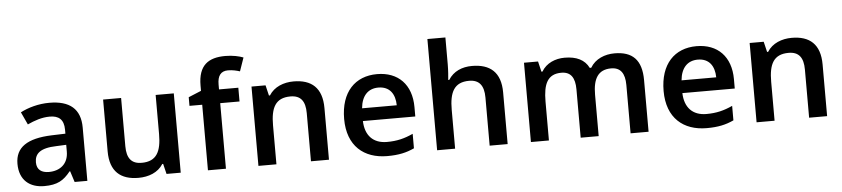

<svg xmlns="http://www.w3.org/2000/svg" viewBox="-45 -1031 5730 1307"><g transform="rotate(-5 2820.5 -377.5)"><path d="M296 -552C222 -552 151 -532 98 -504L138 -418C186 -440 236 -458 291 -458C351 -458 387 -431 387 -360V-333L293 -330C125 -324 44 -269 44 -157C44 -43 116 10 213 10C303 10 346 -16 393 -75H397L421 0H508V-364C508 -492 435 -552 296 -552ZM319 -254 386 -257V-211C386 -126 328 -83 253 -83C204 -83 170 -104 170 -156C170 -215 207 -251 319 -254Z M1146 -542H1022V-275C1022 -156 990 -90 887 -90C818 -90 786 -130 786 -212V-542H663V-188C663 -50 735 10 857 10C926 10 991 -14 1026 -70H1032L1049 0H1146Z M1587 -448V-542H1455V-576C1455 -634 1477 -666 1527 -666C1558 -666 1586 -659 1608 -652L1640 -744C1612 -755 1568 -765 1517 -765C1402 -765 1332 -718 1332 -579V-543L1245 -507V-448H1332V0H1455V-448Z M1965 -552C1897 -552 1832 -527 1797 -471H1790L1773 -542H1677V0H1800V-266C1800 -386 1832 -452 1935 -452C2005 -452 2036 -411 2036 -329V0H2159V-353C2159 -492 2087 -552 1965 -552Z M2535 -552C2386 -552 2286 -452 2286 -267C2286 -82 2398 10 2557 10C2636 10 2688 -2 2742 -27V-126C2683 -99 2632 -86 2563 -86C2469 -86 2415 -143 2412 -242H2770V-306C2770 -460 2680 -552 2535 -552ZM2536 -460C2614 -460 2650 -406 2651 -329H2414C2422 -415 2467 -460 2536 -460Z M3021 -576V-760H2898V0H3021V-265C3021 -385 3053 -452 3156 -452C3225 -452 3257 -411 3257 -329V0H3380V-353C3380 -492 3307 -551 3184 -551C3116 -551 3057 -526 3022 -470H3015C3017 -491 3021 -534 3021 -576Z M4158 -552C4092 -552 4026 -526 3992 -468H3982C3954 -525 3898 -552 3817 -552C3754 -552 3692 -527 3659 -471H3652L3635 -542H3539V0H3662V-266C3662 -386 3692 -452 3786 -452C3850 -452 3879 -411 3879 -330V0H4002V-283C4002 -392 4037 -452 4126 -452C4190 -452 4220 -411 4220 -330V0H4343V-353C4343 -492 4280 -552 4158 -552Z M4718 -552C4569 -552 4469 -452 4469 -267C4469 -82 4581 10 4740 10C4819 10 4871 -2 4925 -27V-126C4866 -99 4815 -86 4746 -86C4652 -86 4598 -143 4595 -242H4953V-306C4953 -460 4863 -552 4718 -552ZM4719 -460C4797 -460 4833 -406 4834 -329H4597C4605 -415 4650 -460 4719 -460Z M5369 -552C5301 -552 5236 -527 5201 -471H5194L5177 -542H5081V0H5204V-266C5204 -386 5236 -452 5339 -452C5409 -452 5440 -411 5440 -329V0H5563V-353C5563 -492 5491 -552 5369 -552Z"/></g></svg>

Font: Noto Sans New Tai Lue Semibold
Style: Regular
Weight: 600
Designer: Monotype Design Team
Foundry: Monotype Imaging Inc.
Version: Version 2.004